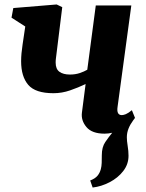

<svg xmlns="http://www.w3.org/2000/svg" viewBox="-20 -588 654 859"><path d="M394.5 251 383.5 219.5Q405.5 211 416 198.5Q426.5 186 431 169Q434.5 156 435 140.5Q435.5 125 435.5 106.5Q435.5 70 451 47.5Q466.5 25 482 6Q465 10 448 10Q391.5 10 366.8 -19.5Q342 -49 346.5 -84L363 -212Q329.5 -196 293.2 -183.5Q257 -171 219 -171Q138.5 -171 106.5 -208.2Q74.5 -245.5 74.5 -314Q74.5 -331 76.2 -349.8Q78 -368.5 81 -388.5L93 -469.5L31.5 -509L39.5 -552L233.5 -568L258.5 -556L230 -325Q229.5 -321 229.2 -316.5Q229 -312 229 -308Q229 -279 246 -266.8Q263 -254.5 293 -254.5Q317 -254.5 337 -261.2Q357 -268 370.5 -276L408.5 -563.5H567.5L506 -110Q500.5 -73 525 -73Q532 -73 542.8 -77.2Q553.5 -81.5 570 -95L584 -60.5Q580.5 -55 575.5 -49Q562.5 -31.5 555 -12.8Q547.5 6 547.5 26.5Q547.5 42 551.2 64.8Q555 87.5 555 109Q555 147 531.2 177.5Q507.5 208 470.5 227.2Q433.5 246.5 394.5 251Z"/></svg>

Font: Merriweather Black
Style: Italic
Weight: 900
Italic angle: -7.8°
Designer: Eben Sorkin
Foundry: Eben Sorkin
Version: Version 2.200;gftools[0.9.31]